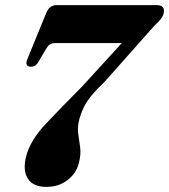

<svg xmlns="http://www.w3.org/2000/svg" viewBox="-20 -720 661 751"><path d="M288 -80.5Q278 -42 244 -15.5Q210 11 161.5 11Q109 11 88.5 -21.8Q68 -54.5 83 -111.5Q99.5 -172 158.2 -234.5Q217 -297 301 -381.5L456.5 -551.5H199Q182.5 -551.5 174.8 -546Q167 -540.5 160 -528.5L132 -481Q120.5 -458.5 100.5 -459Q76 -459.5 86.5 -487.5L159.5 -666Q172 -700 201.5 -700H592.5Q626 -700 620.5 -670Q618.5 -658.5 610 -647Q601.5 -635.5 582.5 -618L391 -402Q357.5 -370 338.2 -346.5Q319 -323 308.8 -302.5Q298.5 -282 291.5 -258Q282 -225 285.8 -198Q289.5 -171 293.5 -143.5Q297.5 -116 288 -80.5Z"/></svg>

Font: Fraunces 144pt Soft
Style: Bold Italic
Weight: 700
Italic angle: -16°
Version: Version 1.000;[b76b70a41]